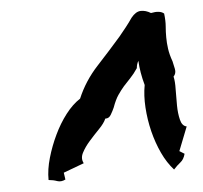

<svg xmlns="http://www.w3.org/2000/svg" viewBox="-20 -699 377 357"><path d="M303.7 -383.8Q290 -396.5 279.3 -415Q268.6 -433.6 261.2 -455.1Q253.9 -476.6 250.5 -499Q247.1 -521.5 249 -541Q240.2 -564.5 237.3 -585.9Q234.4 -580.1 234.4 -572.3Q228.5 -561.5 222.2 -553.7Q215.8 -545.9 210.4 -538.6Q205.1 -531.2 200.2 -522.5Q195.3 -513.7 191.4 -499Q189.5 -493.2 186 -485.8Q182.6 -478.5 175.8 -478.5Q172.9 -469.7 164.1 -459Q155.3 -448.2 147 -437Q138.7 -425.8 134.3 -415Q129.9 -404.3 135.7 -395.5L98.6 -377.9L101.6 -365.2Q93.8 -360.4 86.4 -362.3Q79.1 -364.3 70.3 -364.3Q68.4 -383.8 72.8 -405.8Q77.1 -427.7 85 -448.7Q92.8 -469.7 104 -487.3Q115.2 -504.9 128.9 -515.6Q139.6 -548.8 161.6 -577.1Q183.6 -605.5 202.1 -630.9Q208 -639.6 213.9 -648.4Q219.7 -657.2 224.6 -666Q232.4 -677.7 241.7 -678.7Q251 -679.7 260.7 -674.8Q277.3 -679.7 285.2 -673.8Q288.1 -660.2 288.1 -649.9Q288.1 -639.6 289.1 -629.4Q290 -619.1 292.5 -608.4Q294.9 -597.7 300.8 -585Q302.7 -579.1 305.2 -570.8Q307.6 -562.5 302.7 -556.6Q305.7 -547.9 306.6 -532.7Q307.6 -517.6 309.1 -502.9Q310.5 -488.3 314.5 -476.6Q318.4 -464.8 327.1 -463.9L313.5 -418L323.2 -413.1Q321.3 -402.3 315.4 -397Q309.6 -391.6 303.7 -383.8Z"/></svg>

Font: Homemade Apple
Style: Regular
Weight: 400
Designer: Font Diner, Inc
Foundry: Font Diner, Inc
Version: Version 1.000